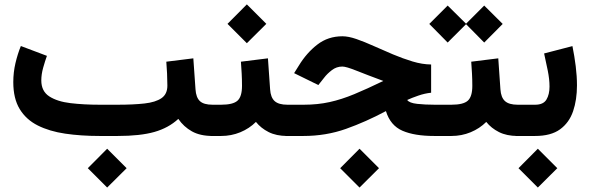

<svg xmlns="http://www.w3.org/2000/svg" viewBox="-20 -614 2665 867"><path d="M463.9 57.6 551.8 145.5 463.9 232.9 376.5 145.5ZM731 -335.4 853 -350.6 862.8 -210.9Q865.2 -173.8 882.6 -157.5Q899.9 -141.1 939.9 -141.1H951.2V0H939.9Q883.8 0 846.7 -20.8Q809.6 -41.5 785.2 -77.1Q740.7 -36.1 677 -18.1Q613.3 0 511.2 0H429.7Q345.2 0 274.2 -10.5Q203.1 -21 150.6 -47.4Q98.1 -73.7 69.1 -121.3Q40 -168.9 40 -243.2Q40 -287.1 49.8 -328.9Q59.6 -370.6 74.2 -406.2L191.9 -361.8Q183.6 -338.9 175 -308.6Q166.5 -278.3 166.5 -251Q166.5 -202.1 202.6 -178.7Q238.8 -155.3 298.6 -148.2Q358.4 -141.1 429.7 -141.1H511.2Q582 -141.1 632.3 -146.7Q682.6 -152.3 709.2 -170.7Q735.8 -189 735.8 -227.5Q735.8 -252.4 734.4 -282.2Q732.9 -312 731 -335.4Z M1067.9 -335.4 1189.9 -350.6 1199.7 -210.9Q1202.1 -173.8 1220.2 -157.5Q1238.3 -141.1 1277.8 -141.1H1288.1V0H1276.9Q1228 0 1193.1 -17.6Q1158.2 -35.2 1135.7 -63.5Q1106 -33.7 1065.2 -16.8Q1024.4 0 978.5 0H931.6V-141.1H978.5Q1032.2 -141.1 1052.5 -159.4Q1072.8 -177.7 1072.8 -226.6Q1072.8 -255.4 1071.3 -282.5Q1069.8 -309.6 1067.9 -335.4ZM1094.7 -594.2 1182.6 -506.3 1094.7 -418.9 1007.3 -506.3Z M1603.5 57.6 1691.4 145.5 1603.5 232.9 1516.1 145.5ZM1926.8 -322.8V-195.3Q1898.4 -192.4 1869.4 -182.4Q1840.3 -172.4 1818.8 -162.6Q1828.1 -148.9 1864 -145Q1899.9 -141.1 1942.9 -141.1H1969.7V0H1940.9Q1851.6 0 1797.1 -23.7Q1742.7 -47.4 1722.7 -112.3Q1632.3 -64 1542.2 -32Q1452.1 0 1350.1 0H1268.6V-141.1H1351.6Q1414.6 -141.1 1468.5 -153.1Q1522.5 -165 1580.1 -189Q1637.7 -212.9 1710.9 -248.5Q1635.7 -276.4 1589.4 -294.9Q1543 -313.5 1525.9 -313.5Q1499.5 -313.5 1478.3 -297.1Q1457 -280.8 1443.4 -262.7L1417.5 -230L1308.1 -283.7L1330.1 -318.8Q1364.7 -375.5 1413.1 -412.8Q1461.4 -450.2 1526.4 -450.2Q1553.7 -450.2 1590.1 -437.5Q1626.5 -424.8 1668.2 -406Q1710 -387.2 1754.6 -368.4Q1799.3 -349.6 1843 -336.4Q1886.7 -323.2 1926.8 -322.8Z M2001.5 -588.9 2084.5 -506.8 2166.5 -588.9 2250 -505.9 2166.5 -421.9 2084.5 -504.9 2001.5 -421.9 1918.5 -505.9ZM1950.2 -141.1H2018.6Q2072.3 -141.1 2092.5 -159.4Q2112.8 -177.7 2112.8 -226.6Q2112.8 -255.4 2111.3 -282.5Q2109.9 -309.6 2107.9 -335.4L2230 -350.6L2239.7 -210.9Q2242.2 -173.8 2260.3 -157.5Q2278.3 -141.1 2317.9 -141.1H2328.1V0H2316.9Q2268.1 0 2233.2 -17.6Q2198.2 -35.2 2175.8 -63.5Q2146 -33.7 2105.2 -16.8Q2064.5 0 2018.6 0H1950.2Z M2396 0H2308.1V-141.1H2396.5Q2433.6 -141.1 2447.5 -164.3Q2461.4 -187.5 2461.4 -223.1Q2461.4 -256.3 2453.4 -295.7Q2445.3 -335 2437 -372.6L2564.9 -405.8Q2574.2 -359.9 2579.8 -314.7Q2585.4 -269.5 2585.4 -228.5Q2585.4 -163.6 2567.9 -111.8Q2550.3 -60.1 2509 -30Q2467.8 0 2396 0ZM2408.7 57.6 2496.6 145.5 2408.7 232.9 2321.3 145.5Z"/></svg>

Font: Vazirmatn UI ExtraBold
Style: Regular
Weight: 800
Designer: Saber Rastikerdar
Foundry: Saber Rastikerdar
Version: Version 33.003